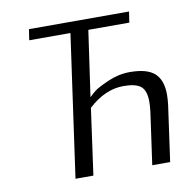

<svg xmlns="http://www.w3.org/2000/svg" viewBox="-75 -726 819 803"><g transform="rotate(-10 335.0 -325.0)"><path d="M517 -604H343L303 -325Q313 -335 327.5 -347Q342 -359 388.5 -379.5Q435 -400 483 -400Q556 -400 588 -371Q620 -342 620 -281Q620 -260 617 -236L584 0H508L539 -221Q542 -245 542 -264Q542 -311 520.5 -329Q499 -347 447 -347Q368 -347 297 -281L258 0H182L267 -604H92L99 -650H524Z"/></g></svg>

Font: Arsenal
Style: Italic
Weight: 400
Italic angle: -9.10001°
Designer: Andrij Shevchenko
Foundry: Stairsfor
Version: Version 2.001;PS 002.001;hotconv 1.0.88;makeotf.lib2.5.64775